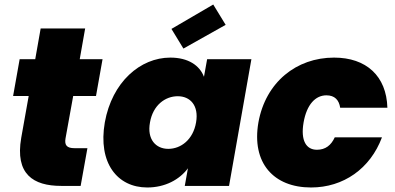

<svg xmlns="http://www.w3.org/2000/svg" viewBox="-20 -823 1748 850"><path d="M74 -213C46 -52 127 0 251 0H337L367 -167H310C276 -167 265 -180 270 -210L304 -398H405L434 -561H333L357 -697H160L136 -561H67L38 -398H107Z M444 -281C413 -102 499 7 632 7C711 7 775 -28 812 -78L798 0H994L1093 -561H897L883 -483C864 -533 814 -568 734 -568C601 -568 476 -460 444 -281ZM848 -281C835 -205 781 -164 725 -164C670 -164 630 -206 644 -281C657 -357 711 -397 767 -397C822 -397 861 -356 848 -281ZM924 -803 739 -695 792 -608 979 -713Z M1124 -281C1093 -102 1191 7 1357 7C1500 7 1619 -76 1671 -215H1462C1446 -180 1421 -160 1383 -160C1336 -160 1310 -200 1324 -281C1338 -361 1377 -401 1425 -401C1462 -401 1481 -380 1486 -346H1695C1691 -487 1601 -568 1459 -568C1292 -568 1156 -459 1124 -281Z"/></svg>

Font: SVN-Poppins ExtraBold
Style: Italic
Weight: 800
Italic angle: -10°
Designer: Ninad Kale (Devanagari), Jonny Pinhorn (Latin)
Foundry: Indian Type Foundry
Version: Version 3.002 2017